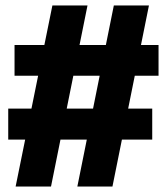

<svg xmlns="http://www.w3.org/2000/svg" viewBox="-20 -680 608 700"><path d="M262 0 395 -660H523L390 0ZM10 -171V-284H535V-171ZM37 0 171 -660H299L166 0ZM33 -404V-516H558V-404Z"/></svg>

Font: Bricolage Grotesque 72pt SemiCondensed ExtraBold
Style: Regular
Weight: 800
Width: 4
Designer: Mathieu Triay
Foundry: Atelier Triay
Version: Version 1.001;gftools[0.9.33.dev8+g029e19f]